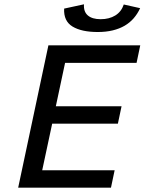

<svg xmlns="http://www.w3.org/2000/svg" viewBox="-20 -873 672 893"><path d="M64.5 0ZM205.1 -662.1H632.3L615.2 -580.6H282.7L239.7 -378.9H545.4L528.3 -297.9H222.7L176.3 -81.1H513.2L496.1 0H64.5ZM370.6 -853Q368.2 -818.8 388.4 -801.3Q408.7 -783.7 448.2 -783.7Q487.8 -783.7 516.1 -801Q544.4 -818.4 555.7 -852.1L631.8 -835Q619.6 -808.6 601.8 -788.1Q584 -767.6 559.8 -753.4Q535.6 -739.3 504.4 -731.7Q473.1 -724.1 434.6 -724.1Q359.4 -724.1 317.4 -749.5Q275.4 -774.9 278.3 -833Z"/></svg>

Font: PT Astra Sans
Style: Italic
Weight: 400
Italic angle: -16°
Designer: A.Korolkova, I. Chaeva
Foundry: ParaType Ltd
Version: Version 1.001; ttfautohint (v1.6)